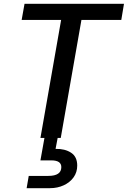

<svg xmlns="http://www.w3.org/2000/svg" viewBox="-20 -720 667 1002"><path d="M191 0 299 -616H93L108 -700H627L613 -616H405L297 0ZM119 262 130 198H232Q300 198 300 152Q300 117 248 117H191L213 -6H282L270 57Q319 56 351 77Q383 98 383 144Q383 179 364 205.5Q345 232 312.5 247Q280 262 241 262Z"/></svg>

Font: DeepMind Sans Medium
Style: Italic
Weight: 500
Italic angle: -10°
Designer: Jonny Pinhorn / Modifications: Colophon Foundry
Foundry: Colophon Foundry
Version: Version 1.002; ttfautohint (v1.8.2)